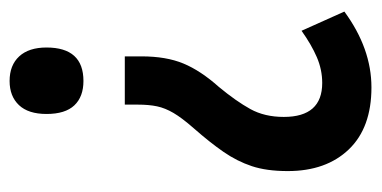

<svg xmlns="http://www.w3.org/2000/svg" viewBox="-212 -420 775 390"><g transform="rotate(-90 175.0 -225.5)"><path d="M255 -325Q255 -275 240.5 -240Q226 -205 193 -168Q164 -133 148 -104Q132 -75 132 -36Q132 42 201 42Q228 42 253.5 31Q279 20 307 0L346 87Q271 142 192 142Q110 142 66 96Q22 50 22 -28Q22 -71 32 -101Q42 -131 61 -158.5Q80 -186 109 -219Q130 -243 140 -260Q150 -277 153.5 -293.5Q157 -310 157 -333V-359H255ZM273 -518Q273 -443 205 -443Q173 -443 155.5 -461.5Q138 -480 138 -518Q138 -555 156 -574Q174 -593 205 -593Q237 -593 255 -573.5Q273 -554 273 -518Z"/></g></svg>

Font: Noto Sans Tamil UI ExtraCondensed SemiBold
Style: Regular
Weight: 600
Width: 2
Designer: Jelle Bosma - Monotype Design Team
Foundry: Monotype Imaging Inc.
Version: Version 2.004; ttfautohint (v1.8.4.7-5d5b)